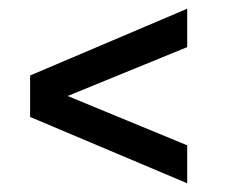

<svg xmlns="http://www.w3.org/2000/svg" viewBox="-20 -473 518 440"><path d="M409 -53 49 -205V-300L409 -453V-365L135 -253L409 -140Z"/></svg>

Font: Archivo ExtraCondensed Medium
Style: Regular
Weight: 500
Width: 2
Designer: Hector Gatti
Foundry: Omnibus-Type
Version: Version 2.001